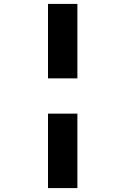

<svg xmlns="http://www.w3.org/2000/svg" viewBox="-20 -850 640 980"><path d="M225 -450V-830H375V-450ZM225 110V-270H375V110Z"/></svg>

Font: Tiny ExtraBold
Style: Regular
Weight: 800
Designer: Philipp Nurullin, Konstantin Bulenkov
Foundry: JetBrains
Version: Version 2.251; ttfautohint (v1.8.4.7-5d5b)